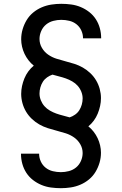

<svg xmlns="http://www.w3.org/2000/svg" viewBox="-20 -843 640 1006"><path d="M299 143Q273 143 247 139.5Q221 136 197 126Q173 116 152.5 100Q132 84 118 62.5Q104 41 97 15.5Q90 -10 90 -36Q90 -36 90 -37Q90 -38 90 -38H185Q185 -38 185 -37.5Q185 -37 185 -37Q185 -16 194 3.5Q203 23 219.5 36Q236 49 257 54Q278 59 299 59Q320 59 341 53.5Q362 48 378.5 34.5Q395 21 404 0.5Q413 -20 413 -41Q413 -66 400.5 -87.5Q388 -109 368 -123Q348 -137 324.5 -144.5Q301 -152 277.5 -158Q254 -164 230.5 -171.5Q207 -179 186 -191Q165 -203 147 -220Q129 -237 116.5 -258Q104 -279 97.5 -303Q91 -327 91 -351Q91 -372 95.5 -392.5Q100 -413 108 -432.5Q116 -452 128.5 -469Q141 -486 157 -499Q142 -511 129.5 -527Q117 -543 108.5 -561Q100 -579 95.5 -598.5Q91 -618 91 -637Q91 -664 98.5 -689.5Q106 -715 119.5 -737.5Q133 -760 153.5 -777Q174 -794 198.5 -804.5Q223 -815 249 -819Q275 -823 301 -823Q327 -823 353 -819.5Q379 -816 403 -806Q427 -796 447.5 -780Q468 -764 482 -742.5Q496 -721 503 -695.5Q510 -670 510 -644Q510 -644 510 -643Q510 -642 510 -642H415Q415 -642 415 -642.5Q415 -643 415 -643Q415 -664 406 -683.5Q397 -703 380.5 -716Q364 -729 343 -734Q322 -739 301 -739Q280 -739 259 -733.5Q238 -728 221.5 -714.5Q205 -701 196 -680.5Q187 -660 187 -639Q187 -614 199.5 -592.5Q212 -571 232 -557Q252 -543 275.5 -535.5Q299 -528 322.5 -522Q346 -516 369.5 -508.5Q393 -501 414 -489Q435 -477 453 -460Q471 -443 483.5 -422Q496 -401 502.5 -377Q509 -353 509 -329Q509 -308 504.5 -287.5Q500 -267 492 -247.5Q484 -228 471.5 -211Q459 -194 443 -181Q458 -169 470.5 -153Q483 -137 491.5 -119Q500 -101 504.5 -81.5Q509 -62 509 -43Q509 -16 501.5 9.5Q494 35 480.5 57.5Q467 80 446.5 97Q426 114 401.5 124.5Q377 135 351 139Q325 143 299 143ZM345 -228Q360 -233 373.5 -242.5Q387 -252 395.5 -265.5Q404 -279 408.5 -295Q413 -311 413 -327Q413 -345 406 -362.5Q399 -380 387 -393.5Q375 -407 358.5 -416.5Q342 -426 325 -432Q308 -438 290 -442.5Q272 -447 255 -452Q240 -447 226.5 -437.5Q213 -428 204.5 -414.5Q196 -401 191.5 -385Q187 -369 187 -353Q187 -335 194 -317.5Q201 -300 213 -286.5Q225 -273 241.5 -263.5Q258 -254 275 -248Q292 -242 310 -237.5Q328 -233 345 -228Z"/></svg>

Font: Iosevka Slab Medium Extended
Style: Regular
Weight: 500
Width: 7
Monospace: yes
Designer: Belleve Invis
Foundry: Belleve Invis
Version: Version 11.1.1; ttfautohint (v1.8.3)